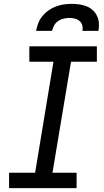

<svg xmlns="http://www.w3.org/2000/svg" viewBox="-20 -975 540 995"><path d="M27 0V-80H162L257 -655H132V-735H482V-655H348L252 -80H377V0ZM167 -815Q171 -836 178.5 -855.5Q186 -875 200 -892Q214 -909 232 -921.5Q250 -934 270 -941.5Q290 -949 310.5 -952Q331 -955 352 -955Q372 -955 392 -952Q412 -949 429.5 -942Q447 -935 461 -922Q475 -909 483 -892Q491 -875 492.5 -855Q494 -835 490 -815H407Q410 -829 406.5 -843Q403 -857 392.5 -866Q382 -875 368 -878.5Q354 -882 340 -882Q325 -882 310 -878.5Q295 -875 282 -866.5Q269 -858 261 -844Q253 -830 250 -815Z"/></svg>

Font: Iosevka Slab Medium
Style: Italic
Weight: 500
Italic angle: -9°
Monospace: yes
Designer: Belleve Invis
Foundry: Belleve Invis
Version: Version 11.1.0; ttfautohint (v1.8.3)